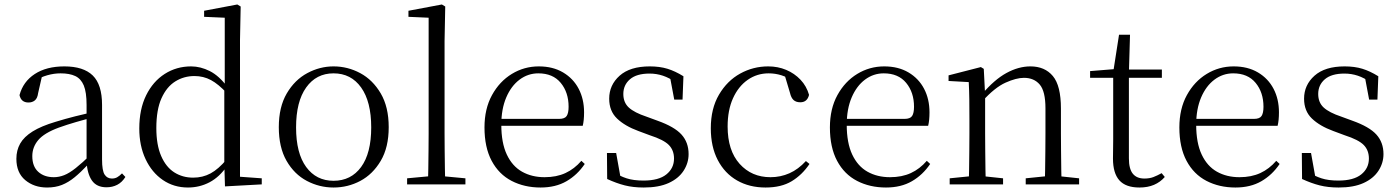

<svg xmlns="http://www.w3.org/2000/svg" viewBox="-20 -822 6237 856"><path d="M190 14Q132 14 92.5 -19Q53 -52 53 -114Q53 -152 70 -182Q87 -212 125.5 -236Q164 -260 228 -279Q270 -292 315.5 -303.5Q361 -315 401 -324V-300Q361 -290 319.5 -278Q278 -266 242 -253Q177 -229 150.5 -197.5Q124 -166 124 -126Q124 -80 150.5 -56Q177 -32 220 -32Q243 -32 266 -41Q289 -50 318 -73Q347 -96 386 -134L393 -88H372Q340 -54 312.5 -31.5Q285 -9 256 2.5Q227 14 190 14ZM455 13Q411 13 390 -17Q369 -47 366 -101V-105V-354Q366 -411 353.5 -441Q341 -471 315.5 -483Q290 -495 250 -495Q221 -495 191 -486.5Q161 -478 129 -459L168 -486L150 -407Q147 -384 135.5 -374.5Q124 -365 107 -365Q74 -365 67 -398Q83 -458 135 -492Q187 -526 267 -526Q352 -526 393.5 -485.5Q435 -445 435 -354V-111Q435 -61 446.5 -43.5Q458 -26 479 -26Q492 -26 502 -31.5Q512 -37 524 -49L539 -33Q524 -9 502.5 2Q481 13 455 13Z M818 14Q755 14 706 -19.5Q657 -53 629 -112.5Q601 -172 601 -249Q601 -335 631.5 -397Q662 -459 714.5 -492.5Q767 -526 832 -526Q874 -526 915.5 -505Q957 -484 994 -434H1004L992 -406Q954 -447 920.5 -465Q887 -483 847 -483Q800 -483 761.5 -459Q723 -435 700 -384Q677 -333 677 -251Q677 -176 698.5 -126.5Q720 -77 757 -53.5Q794 -30 841 -30Q884 -30 919 -49Q954 -68 991 -112L1002 -83H993Q959 -33 914.5 -9.5Q870 14 818 14ZM983 9 980 -91V-93V-425L982 -434V-743L890 -747V-774L1038 -802L1053 -793L1050 -643V-34L1147 -27V0Z M1467 14Q1404 14 1348 -15.5Q1292 -45 1257.5 -105Q1223 -165 1223 -255Q1223 -345 1258.5 -405.5Q1294 -466 1350 -496Q1406 -526 1467 -526Q1530 -526 1586 -496Q1642 -466 1677.5 -405.5Q1713 -345 1713 -255Q1713 -165 1677.5 -105Q1642 -45 1586.5 -15.5Q1531 14 1467 14ZM1467 -16Q1545 -16 1590 -77.5Q1635 -139 1635 -254Q1635 -369 1590 -432Q1545 -495 1467 -495Q1390 -495 1345 -432Q1300 -369 1300 -254Q1300 -139 1345 -77.5Q1390 -16 1467 -16Z M1795 0V-27L1913 -38H1938L2055 -27V0ZM1888 0Q1889 -31 1889.5 -70Q1890 -109 1890.5 -150.5Q1891 -192 1891 -227V-743L1801 -747V-774L1950 -802L1965 -793L1962 -639V-227Q1962 -192 1962.5 -150.5Q1963 -109 1963.5 -70Q1964 -31 1965 0Z M2390 14Q2318 14 2261 -15.5Q2204 -45 2172 -105Q2140 -165 2140 -254Q2140 -337 2173.5 -398Q2207 -459 2262 -492.5Q2317 -526 2382 -526Q2445 -526 2490.5 -499Q2536 -472 2560 -426Q2584 -380 2584 -321Q2584 -285 2578 -261H2174V-292H2473Q2498 -292 2506.5 -305Q2515 -318 2515 -346Q2515 -410 2480 -452.5Q2445 -495 2380 -495Q2334 -495 2296.5 -467Q2259 -439 2237 -387.5Q2215 -336 2215 -266Q2215 -185 2239.5 -133Q2264 -81 2307.5 -56.5Q2351 -32 2408 -32Q2461 -32 2501 -50.5Q2541 -69 2572 -105L2587 -91Q2554 -42 2505.5 -14Q2457 14 2390 14Z M2850 14Q2803 14 2765.5 4.5Q2728 -5 2687 -24L2686 -140H2727L2749 -17L2715 -19V-55Q2743 -37 2773.5 -27Q2804 -17 2849 -17Q2917 -17 2951 -44.5Q2985 -72 2985 -115Q2985 -152 2962 -175.5Q2939 -199 2877 -219L2826 -238Q2766 -260 2731 -293.5Q2696 -327 2696 -382Q2696 -443 2742.5 -484.5Q2789 -526 2877 -526Q2921 -526 2955.5 -515.5Q2990 -505 3027 -482L3023 -378H2986L2965 -490L2994 -486V-454Q2964 -475 2935.5 -484.5Q2907 -494 2876 -494Q2818 -494 2788.5 -468.5Q2759 -443 2759 -403Q2759 -365 2783.5 -342.5Q2808 -320 2862 -302L2911 -284Q2987 -257 3018.5 -222Q3050 -187 3050 -135Q3050 -95 3027.5 -60.5Q3005 -26 2961 -6Q2917 14 2850 14Z M3393 14Q3321 14 3266 -17.5Q3211 -49 3180 -108.5Q3149 -168 3149 -250Q3149 -338 3185.5 -400Q3222 -462 3280 -494Q3338 -526 3405 -526Q3448 -526 3485 -510.5Q3522 -495 3549 -466.5Q3576 -438 3587 -399Q3579 -366 3548 -366Q3529 -366 3518 -376Q3507 -386 3502 -408L3476 -495L3522 -456Q3491 -478 3463.5 -486.5Q3436 -495 3407 -495Q3355 -495 3313.5 -466Q3272 -437 3248 -384Q3224 -331 3224 -258Q3224 -151 3277.5 -91.5Q3331 -32 3415 -32Q3460 -32 3499.5 -49.5Q3539 -67 3573 -104L3589 -91Q3556 -42 3509.5 -14Q3463 14 3393 14Z M3930 14Q3858 14 3801 -15.5Q3744 -45 3712 -105Q3680 -165 3680 -254Q3680 -337 3713.5 -398Q3747 -459 3802 -492.5Q3857 -526 3922 -526Q3985 -526 4030.5 -499Q4076 -472 4100 -426Q4124 -380 4124 -321Q4124 -285 4118 -261H3714V-292H4013Q4038 -292 4046.5 -305Q4055 -318 4055 -346Q4055 -410 4020 -452.5Q3985 -495 3920 -495Q3874 -495 3836.5 -467Q3799 -439 3777 -387.5Q3755 -336 3755 -266Q3755 -185 3779.5 -133Q3804 -81 3847.5 -56.5Q3891 -32 3948 -32Q4001 -32 4041 -50.5Q4081 -69 4112 -105L4127 -91Q4094 -42 4045.5 -14Q3997 14 3930 14Z M4214 0V-27L4323 -38H4349L4452 -27V0ZM4299 0Q4300 -24 4300.5 -65Q4301 -106 4301.5 -150Q4302 -194 4302 -227V-285Q4302 -337 4301.5 -378Q4301 -419 4299 -456L4209 -461V-486L4353 -523L4366 -515L4372 -398V-396V-227Q4372 -194 4372.5 -150Q4373 -106 4373.5 -65Q4374 -24 4375 0ZM4553 0V-27L4661 -38H4688L4791 -27V0ZM4638 0Q4639 -24 4639.5 -64.5Q4640 -105 4640.5 -149Q4641 -193 4641 -227V-339Q4641 -415 4615.5 -445Q4590 -475 4545 -475Q4511 -475 4463 -453.5Q4415 -432 4359 -370L4349 -402H4358Q4413 -467 4467 -496.5Q4521 -526 4574 -526Q4638 -526 4674 -483Q4710 -440 4710 -338V-227Q4710 -193 4710.5 -149Q4711 -105 4711.5 -64.5Q4712 -24 4713 0Z M4978 -475V-512H5160V-475ZM5060 14Q4999 14 4970.5 -18Q4942 -50 4942 -115Q4942 -138 4942.5 -156.5Q4943 -175 4943 -201V-475H4840V-505L4963 -515L4943 -500L4969 -667H5018L5013 -496V-485V-116Q5013 -69 5030.5 -47.5Q5048 -26 5082 -26Q5105 -26 5122 -32.5Q5139 -39 5159 -50L5173 -33Q5153 -10 5125 2Q5097 14 5060 14Z M5488 14Q5416 14 5359 -15.5Q5302 -45 5270 -105Q5238 -165 5238 -254Q5238 -337 5271.5 -398Q5305 -459 5360 -492.5Q5415 -526 5480 -526Q5543 -526 5588.5 -499Q5634 -472 5658 -426Q5682 -380 5682 -321Q5682 -285 5676 -261H5272V-292H5571Q5596 -292 5604.5 -305Q5613 -318 5613 -346Q5613 -410 5578 -452.5Q5543 -495 5478 -495Q5432 -495 5394.5 -467Q5357 -439 5335 -387.5Q5313 -336 5313 -266Q5313 -185 5337.5 -133Q5362 -81 5405.5 -56.5Q5449 -32 5506 -32Q5559 -32 5599 -50.5Q5639 -69 5670 -105L5685 -91Q5652 -42 5603.5 -14Q5555 14 5488 14Z M5948 14Q5901 14 5863.5 4.5Q5826 -5 5785 -24L5784 -140H5825L5847 -17L5813 -19V-55Q5841 -37 5871.5 -27Q5902 -17 5947 -17Q6015 -17 6049 -44.5Q6083 -72 6083 -115Q6083 -152 6060 -175.5Q6037 -199 5975 -219L5924 -238Q5864 -260 5829 -293.5Q5794 -327 5794 -382Q5794 -443 5840.5 -484.5Q5887 -526 5975 -526Q6019 -526 6053.5 -515.5Q6088 -505 6125 -482L6121 -378H6084L6063 -490L6092 -486V-454Q6062 -475 6033.5 -484.5Q6005 -494 5974 -494Q5916 -494 5886.5 -468.5Q5857 -443 5857 -403Q5857 -365 5881.5 -342.5Q5906 -320 5960 -302L6009 -284Q6085 -257 6116.5 -222Q6148 -187 6148 -135Q6148 -95 6125.5 -60.5Q6103 -26 6059 -6Q6015 14 5948 14Z"/></svg>

Font: Noto Serif KR ExtraLight Light
Style: Regular
Weight: 300
Version: Version 2.003-H1;hotconv 1.1.1;makeotfexe 2.6.0